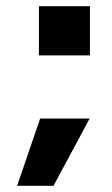

<svg xmlns="http://www.w3.org/2000/svg" viewBox="-20 -485 359 617"><path d="M35 112 109 -104H268L152 112ZM105 -307V-465H269V-307Z"/></svg>

Font: Maven Pro Black
Style: Regular
Weight: 900
Designer: Joe Prince
Foundry: Joe Prince
Version: Version 2.103